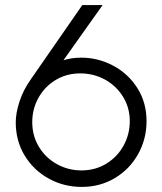

<svg xmlns="http://www.w3.org/2000/svg" viewBox="-20 -726 638 756"><path d="M42 -244Q42 -281 57 -327Q72 -373 103 -416L304 -706H384L230 -489Q263 -499 300 -499Q366 -499 425.5 -467.5Q485 -436 521 -379Q557 -322 557 -249Q557 -179 524 -119.5Q491 -60 432.5 -25Q374 10 302 10Q232 10 172.5 -22.5Q113 -55 77.5 -113Q42 -171 42 -244ZM491 -249Q491 -302 464.5 -345Q438 -388 393.5 -412.5Q349 -437 296 -437Q242 -437 199 -411Q156 -385 131.5 -341Q107 -297 107 -245Q107 -191 133.5 -147.5Q160 -104 204.5 -79.5Q249 -55 301 -55Q355 -55 398.5 -81.5Q442 -108 466.5 -152.5Q491 -197 491 -249Z"/></svg>

Font: Lineal Light
Style: Regular
Weight: 300
Designer: Created by Frank Adebiaye with contributions from Anton Moglia & Ariel Martín Pérez
Created by Frank ADEBIAYE with FontF
Foundry: Velvetyne Type Foundry
Version: Version 2.000